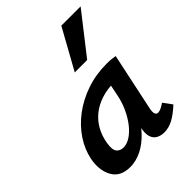

<svg xmlns="http://www.w3.org/2000/svg" viewBox="-208 -816 929 929"><g transform="rotate(-45 257.0 -351.0)"><path d="M132 9Q65 9 38.5 -38.5Q12 -86 25 -154Q36 -208 68.5 -257Q101 -306 151.5 -344Q202 -382 266 -404Q330 -426 404 -426Q424 -426 437 -424.5Q450 -423 461 -421L398 -124Q390 -82 413 -82Q422 -82 434 -87.5Q446 -93 460 -103L493 -58Q456 -24 426.5 -8.5Q397 7 367 7Q343 7 325.5 -3Q308 -13 301.5 -34.5Q295 -56 303 -92L336 -243L390 -277Q375 -211 347.5 -158Q320 -105 285 -67.5Q250 -30 210.5 -10.5Q171 9 132 9ZM175 -81Q199 -81 223.5 -97Q248 -113 269.5 -140.5Q291 -168 307.5 -203.5Q324 -239 332 -278L352 -377L407 -334Q398 -336 389 -336.5Q380 -337 371 -337Q319 -337 278 -323.5Q237 -310 207.5 -286Q178 -262 159.5 -228.5Q141 -195 134 -154Q127 -111 140 -96Q153 -81 175 -81ZM265 -505 379 -711H511L350 -505Z"/></g></svg>

Font: Ysabeau Infant
Style: Bold Italic
Weight: 700
Italic angle: -12°
Designer: Christian Thalmann (Catharsis Fonts)
Version: Version 2.001;gftools[0.9.30]; featfreeze: ss01,ss02,lnum